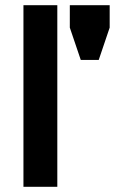

<svg xmlns="http://www.w3.org/2000/svg" viewBox="-20 -717 460 737"><path d="M70 -697H200V0H70ZM359 -487H290L248 -611V-697H401V-611Z"/></svg>

Font: Syne
Style: Bold
Weight: 700
Designer: Lucas Descroix
Foundry: Bonjour Monde
Version: Version 2.200